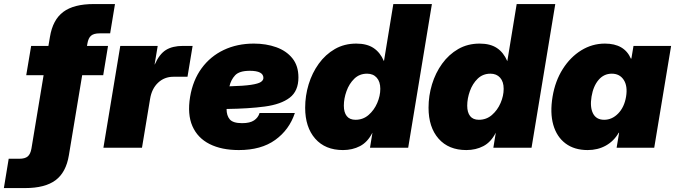

<svg xmlns="http://www.w3.org/2000/svg" viewBox="-105 -748 3418 972"><path d="M441.9 -515.6 417.5 -367.2H311L243.7 38.1Q229.5 124.5 176.3 164.3Q123 204.1 22 204.1H-85.4L-61 55.7H-7.3Q21.5 55.7 35.4 43.9Q49.3 32.2 54.2 3.9L115.7 -367.2H27.8L52.7 -515.6H140.1L147.9 -561.5Q162.1 -647.9 215.3 -687.7Q268.6 -727.5 369.6 -727.5H477.1L452.6 -579.1H398.9Q370.1 -579.1 356.2 -567.4Q342.3 -555.7 337.4 -527.3L335.4 -515.6Z M418.5 0 503.9 -515.6H693.4L677.7 -421.9H678.7Q701.7 -474.1 734.9 -494.9Q768.1 -515.6 821.3 -515.6H870.1L844.2 -359.4H772.9Q727.1 -359.4 695.1 -329.1Q663.1 -298.8 654.8 -247.1L613.8 0Z M1104 11.7Q1016.6 11.7 956.1 -18.8Q895.5 -49.3 869.1 -109.4Q842.8 -169.4 857.4 -257.8Q871.6 -342.3 915.8 -402.6Q960 -462.9 1027.8 -495.1Q1095.7 -527.3 1180.2 -527.3Q1242.2 -527.3 1293.5 -509Q1344.7 -490.7 1375.2 -452.9Q1405.8 -415 1405.8 -356Q1405.8 -287.1 1361.6 -253.4Q1317.4 -219.7 1235.8 -208.7Q1154.3 -197.8 1042 -196.3Q1042 -162.6 1058.3 -143.6Q1074.7 -124.5 1120.6 -124.5Q1160.6 -124.5 1181.4 -138.7Q1202.1 -152.8 1209 -175.8H1387.7Q1359.4 -90.8 1288.3 -39.6Q1217.3 11.7 1104 11.7ZM1056.6 -311Q1128.9 -313 1165.8 -318.6Q1202.6 -324.2 1215.6 -333Q1228.5 -341.8 1228.5 -353.5Q1228.5 -389.6 1159.7 -389.6Q1106.4 -389.6 1085.2 -366.7Q1064 -343.8 1056.6 -311Z M1631.3 11.7Q1541.5 11.7 1490.7 -46.1Q1439.9 -104 1439.9 -202.6Q1439.9 -263.2 1457.5 -321Q1475.1 -378.9 1508.8 -425.5Q1542.5 -472.2 1590.3 -499.8Q1638.2 -527.3 1698.7 -527.3Q1752.4 -527.3 1786.1 -504.9Q1819.8 -482.4 1838.4 -439H1838.9L1886.2 -727.5H2081.5L1961.4 0H1768.1L1780.3 -75.2H1779.8Q1755.9 -28.3 1717.5 -8.3Q1679.2 11.7 1631.3 11.7ZM1694.8 -141.6Q1732.9 -141.6 1761 -166Q1789.1 -190.4 1804.7 -226.6Q1820.3 -262.7 1820.3 -298.3Q1820.3 -334.5 1802.2 -354.7Q1784.2 -375 1753.4 -375Q1714.8 -375 1688.7 -349.6Q1662.6 -324.2 1649.2 -286.6Q1635.7 -249 1635.7 -212.9Q1635.7 -179.2 1650.4 -160.4Q1665 -141.6 1694.8 -141.6Z M2255.9 11.7Q2166 11.7 2115.2 -46.1Q2064.5 -104 2064.5 -202.6Q2064.5 -263.2 2082 -321Q2099.6 -378.9 2133.3 -425.5Q2167 -472.2 2214.8 -499.8Q2262.7 -527.3 2323.2 -527.3Q2377 -527.3 2410.6 -504.9Q2444.3 -482.4 2462.9 -439H2463.4L2510.7 -727.5H2706.1L2585.9 0H2392.6L2404.8 -75.2H2404.3Q2380.4 -28.3 2342 -8.3Q2303.7 11.7 2255.9 11.7ZM2319.3 -141.6Q2357.4 -141.6 2385.5 -166Q2413.6 -190.4 2429.2 -226.6Q2444.8 -262.7 2444.8 -298.3Q2444.8 -334.5 2426.8 -354.7Q2408.7 -375 2377.9 -375Q2339.4 -375 2313.2 -349.6Q2287.1 -324.2 2273.7 -286.6Q2260.3 -249 2260.3 -212.9Q2260.3 -179.2 2274.9 -160.4Q2289.6 -141.6 2319.3 -141.6Z M2870.1 11.7Q2802.7 11.7 2758.1 -21.7Q2713.4 -55.2 2696 -116Q2678.7 -176.8 2692.4 -258.8Q2705.6 -337.9 2743.9 -398.4Q2782.2 -459 2837.6 -493.2Q2893.1 -527.3 2957.5 -527.3Q3055.7 -527.3 3088.9 -451.2H3091.3L3102.1 -515.6H3292.5L3207 0H3016.6L3029.3 -76.2H3027.3Q3002.9 -33.7 2962.2 -11Q2921.4 11.7 2870.1 11.7ZM2953.6 -141.6Q2993.7 -141.6 3024.7 -173.6Q3055.7 -205.6 3064.5 -258.8Q3073.2 -312 3052.7 -343.5Q3032.2 -375 2992.2 -375Q2952.1 -375 2925.3 -343.5Q2898.4 -312 2889.6 -258.8Q2880.9 -205.6 2897.2 -173.6Q2913.6 -141.6 2953.6 -141.6Z"/></svg>

Font: Inter Display Black
Style: Italic
Weight: 900
Italic angle: -9.39999°
Designer: Rasmus Andersson
Foundry: rsms
Version: Version 4.000;git-a52131595